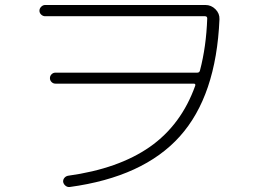

<svg xmlns="http://www.w3.org/2000/svg" viewBox="-20 -727 1040 769"><path d="M161 -662Q152 -662 145 -668.5Q138 -675 138 -684Q138 -693 145 -700Q152 -707 161 -707H803Q826 -707 843 -690Q860 -673 859 -650Q846 -343 700 -180.5Q554 -18 259 22Q250 23 242.5 17Q235 11 233 2Q232 -7 237.5 -14Q243 -21 252 -23Q455 -51 580.5 -139Q706 -227 762 -384Q764 -392 756 -392H202Q193 -392 186.5 -398.5Q180 -405 180 -414Q180 -423 186.5 -429.5Q193 -436 202 -436H770Q779 -436 781 -445Q806 -540 810 -653Q810 -662 801 -662Z"/></svg>

Font: Rounded Mplus 1c Light
Style: Regular
Weight: 300
Version: Version 1.059.20150529